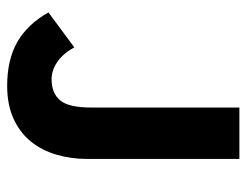

<svg xmlns="http://www.w3.org/2000/svg" viewBox="-98 -594 704 549"><g transform="rotate(90 254.5 -320.0)"><path d="M226 12Q151 12 100.5 -17Q50 -46 16 -106L116 -180Q134 -147 158 -131Q182 -115 207 -115Q247 -115 267.5 -139.5Q288 -164 288 -229V-652H435V-217Q435 -170 422.5 -128Q410 -86 384.5 -55Q359 -24 319.5 -6Q280 12 226 12Z"/></g></svg>

Font: Giro Regular
Style: Bold
Weight: 700
Designer: Paul D. Hunt
Foundry: Adobe Systems Incorporated
Version: Version 1.000;PS 1.0;hotconv 1.0.88;makeotf.lib2.5.647800